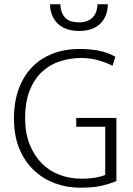

<svg xmlns="http://www.w3.org/2000/svg" viewBox="-20 -866 620 894"><path d="M348 -638Q400 -638 440.5 -630Q481 -622 517 -602L504 -560Q469 -577 433 -586.5Q397 -596 359 -596Q308 -596 260.5 -581Q213 -566 176.5 -532.5Q140 -499 118.5 -445.5Q97 -392 97 -314Q97 -247 117.5 -195Q138 -143 173 -107Q208 -71 256 -52.5Q304 -34 359 -34Q398 -34 427.5 -39.5Q457 -45 470 -52V-276H335V-317H522V-23Q489 -9 450 -0.5Q411 8 354 8Q291 8 235 -13Q179 -34 136.5 -74.5Q94 -115 69.5 -175Q45 -235 45 -314Q45 -393 68 -454Q91 -515 131.5 -555.5Q172 -596 227.5 -617Q283 -638 348 -638ZM261 -846Q262 -808 282 -785Q302 -762 349 -762Q388 -762 410.5 -784Q433 -806 434 -846H482Q482 -792 448 -757Q414 -722 349 -722Q313 -722 287.5 -732Q262 -742 245.5 -759.5Q229 -777 221 -799.5Q213 -822 213 -846Z"/></svg>

Font: Mukta Mahee ExtraLight
Style: Regular
Weight: 275
Designer: Shuchita Grover, Noopur Datye, Girish Dalvi, Yashodeep Gholap
Foundry: Ek Type
Version: Version 2.538;PS 1.000;hotconv 16.6.51;makeotf.lib2.5.65220;